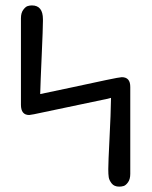

<svg xmlns="http://www.w3.org/2000/svg" viewBox="-20 -572 565 716"><path d="M58.1 -181.2V-503.9Q58.1 -523.9 66.7 -535.4Q75.2 -546.9 83 -549.3Q90.8 -551.8 99.1 -551.8Q140.1 -551.8 140.1 -500V-493.2Q140.1 -467.3 135.5 -364.7Q130.9 -262.2 129.9 -221.2Q168.9 -229 245.4 -245.6Q321.8 -262.2 374.3 -273.2Q426.8 -284.2 434.1 -284.2Q466.3 -284.2 465.8 -247.1V76.2Q465.8 96.2 457.5 107.7Q449.2 119.1 441.2 121.6Q433.1 124 424.8 124Q405.8 124 396.5 112.1Q387.2 100.1 385.5 89.1Q383.8 78.1 383.8 59.1Q383.8 34.2 388.4 -55.9Q393.1 -146 394 -207Q372.1 -201.2 359.9 -199.2L106.9 -146Q91.8 -143.1 88.9 -143.1Q58.1 -143.1 58.1 -181.2Z"/></svg>

Font: CMU Typewriter Text
Style: Bold
Weight: 700
Version: Version 0.7.0